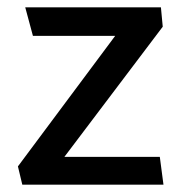

<svg xmlns="http://www.w3.org/2000/svg" viewBox="-20 -505 500 525"><path d="M425 -432 156 -76H417L427 0H41L29 -50L295 -407H70L49 -485H420Z"/></svg>

Font: Palanquin Medium
Style: Regular
Weight: 500
Designer: Pria Ravichandran
Version: Version 1.0.4